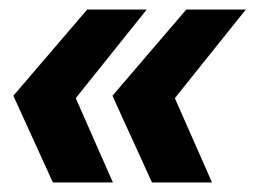

<svg xmlns="http://www.w3.org/2000/svg" viewBox="-20 -466 536 403"><path d="M288 -446 139 -260 217 -83H91L8 -265L163 -446ZM496 -446 347 -260 425 -83H299L216 -265L371 -446Z"/></svg>

Font: Gontserrat SemiBold
Style: Italic
Weight: 600
Italic angle: -11.3°
Designer: Julieta Ulanovsky
Foundry: Julieta Ulanovsky
Version: Version 6.001